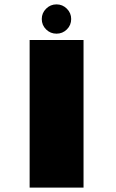

<svg xmlns="http://www.w3.org/2000/svg" viewBox="-20 -858 532 878"><path d="M115.5 0V-675H362V0ZM238.5 -704Q210.5 -704 190.8 -723.5Q171 -743 171 -771Q171 -798.5 190.8 -818.2Q210.5 -838 238.5 -838Q266 -838 285.8 -818.2Q305.5 -798.5 305.5 -771Q305.5 -743 285.8 -723.5Q266 -704 238.5 -704Z"/></svg>

Font: Anybody UltraExpanded ExtraBold
Style: Regular
Weight: 800
Width: 9
Designer: Tyler Finck
Foundry: Etcetera Type Company
Version: Version 1.010; ttfautohint (v1.8.3) -l 8 -r 50 -G 200 -x 14 